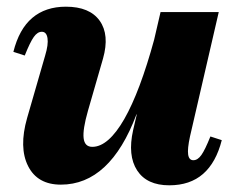

<svg xmlns="http://www.w3.org/2000/svg" viewBox="-20 -536 704 574"><path d="M162 16Q92 16 64 -39.5Q36 -95 61 -183L115 -370Q125 -403 122 -422Q119 -441 105 -441Q92 -441 81 -425.5Q70 -410 54 -370L20 -381Q37 -449 76.5 -482.5Q116 -516 177 -516Q248 -516 278 -474Q308 -432 288 -361L243 -205Q227 -149 230 -123Q233 -97 256 -97Q280 -97 304 -118Q328 -139 351.5 -180Q375 -221 397.5 -281Q420 -341 441 -418H496V-194H388Q309 16 162 16ZM486 18Q419 18 390 -26.5Q361 -71 378 -147L460 -500H634L548 -128Q540 -91 542.5 -74Q545 -57 558 -57Q571 -57 582 -72.5Q593 -88 609 -128L643 -117Q626 -50 587 -16Q548 18 486 18Z"/></svg>

Font: Platypi Light ExtraBold
Style: Italic
Weight: 800
Italic angle: -13°
Version: Version 1.200